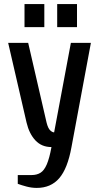

<svg xmlns="http://www.w3.org/2000/svg" viewBox="-20 -710 495 940"><path d="M160 210Q135 210 110.5 203.5Q86 197 67 190V147H135Q160 147 178 136Q196 125 209 95Q222 65 232 10Q184 10 153.5 -22.5Q123 -55 110 -110L20 -500H118L208 -110Q215 -82 225.5 -72Q236 -62 245 -62L327 -500H425L330 10Q311 115 270 162.5Q229 210 160 210ZM260 -577V-690H357V-577ZM100 -577V-690H197V-577Z"/></svg>

Font: Cuprum Medium
Style: Regular
Weight: 500
Designer: Jovanny Lemonad
Foundry: Jovanny Lemonad
Version: Version 3.000